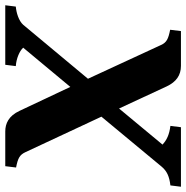

<svg xmlns="http://www.w3.org/2000/svg" viewBox="-48 -698 707 729"><g transform="rotate(90 305.5 -333.5)"><path d="M-39 0H187L192 -40C163 -42 135 -54 122 -68L271 -247L362 -54C381 -13 410 0 440 0H572L577 -41C541 -48 529 -55 519 -76L384 -365L574 -594C591 -614 611 -623 645 -627L650 -667H424L419 -627C452 -623 473 -613 490 -597L353 -432L269 -613C252 -649 227 -667 191 -667H59L54 -626C89 -619 102 -613 112 -591L240 -314L35 -68C20 -51 -11 -42 -34 -40Z"/></g></svg>

Font: Caladea
Style: Bold Italic
Weight: 700
Italic angle: -9°
Designer: Carolina Giovagnoli and Andres Torresi
Foundry: Carolina Giovagnoli & Andres Torresi
Version: Version 1.001;hotconv 1.0.109;makeotfexe 2.5.65596